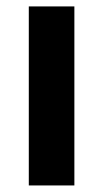

<svg xmlns="http://www.w3.org/2000/svg" viewBox="-20 -566 315 586"><path d="M207 0H67.9V-546.4H207Z"/></svg>

Font: Open Sans SemiCondensed
Style: Bold
Weight: 700
Width: 4
Designer: Monotype Design Team
Foundry: Monotype Imaging Inc.
Version: Version 3.003